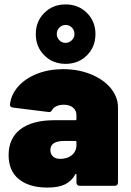

<svg xmlns="http://www.w3.org/2000/svg" viewBox="-20 -841 591 869"><path d="M514 -355V-15Q514 -8 510 -4Q506 0 499 0H341Q334 0 330 -4Q326 -8 326 -15V-50Q326 -54 324.5 -54.5Q323 -55 321 -52Q304 -21 274 -6.5Q244 8 195 8Q113 8 66 -29.5Q19 -67 19 -139Q19 -215 72.5 -256Q126 -297 228 -297H321Q326 -297 326 -302V-320Q326 -341 310.5 -354Q295 -367 269 -367Q251 -367 237 -361Q223 -355 217 -345Q213 -338 209.5 -335.5Q206 -333 200 -334L39 -354Q25 -356 25 -366Q29 -411 61 -448Q93 -485 146.5 -506.5Q200 -528 266 -528Q334 -528 391 -505Q448 -482 481 -442Q514 -402 514 -355ZM326 -185V-198Q326 -203 321 -203H271Q208 -203 208 -162Q208 -144 219.5 -133Q231 -122 253 -122Q285 -122 305.5 -139Q326 -156 326 -185ZM142 -687Q142 -744 180.5 -782.5Q219 -821 277 -821Q335 -821 373.5 -782.5Q412 -744 412 -687Q412 -629 373.5 -590.5Q335 -552 277 -552Q219 -552 180.5 -590.5Q142 -629 142 -687ZM317 -687Q317 -704 305.5 -716Q294 -728 277 -728Q260 -728 248.5 -716Q237 -704 237 -687Q237 -671 248.5 -659Q260 -647 277 -647Q293 -647 305 -659Q317 -671 317 -687Z"/></svg>

Font: Barlow Black
Style: Regular
Weight: 900
Designer: Jeremy Tribby
Foundry: Tribby Type
Version: Version 1.422